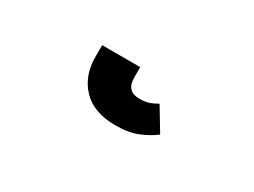

<svg xmlns="http://www.w3.org/2000/svg" viewBox="-28 -127 670 506"><g transform="rotate(30 307.5 126.0)"><path d="M319 208.7Q252.3 208.7 217.7 172.3Q183.1 135.9 183.1 78.5V43.1H299V75.4Q299 116.4 339 116.4Q354.4 116.4 366.4 112.6Q378.5 108.7 391.3 101L433.3 170.8Q413.3 186.2 385.9 197.4Q358.5 208.7 319 208.7Z"/></g></svg>

Font: FiraCode Nerd Font
Style: Bold
Weight: 700
Designer: Carrois Corporate, Edenspiekermann AG, Nikita Prokopov
Foundry: Carrois Corporate, Edenspiekermann AG, Nikita Prokopov
Version: Version 6.002;Nerd Fonts 2.1.0